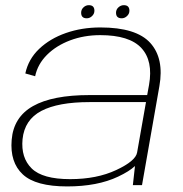

<svg xmlns="http://www.w3.org/2000/svg" viewBox="-20 -698 691 724"><path d="M481 0 489 -72Q468 -52 425.5 -32Q347.5 5 233.5 5Q114.5 5 65.8 -40.5Q17 -86 24 -170.5Q31 -256.5 104.5 -298Q178 -339.5 317.5 -339.5H535L542 -378Q558 -468.5 513 -517Q468 -565.5 358 -565.5Q297 -565.5 244.5 -545.8Q192 -526 157 -491Q122 -456 112.5 -410.5L75.5 -421Q87 -475 127.8 -513.8Q168.5 -552.5 228.5 -573.5Q288.5 -594.5 358.5 -594.5Q494 -594.5 546.8 -536Q599.5 -477.5 581 -373L515.5 0ZM497 -123 530.5 -313H317.5Q199.5 -313 136 -279.8Q72.5 -246.5 65 -173Q58.5 -103 99.5 -62.8Q140.5 -22.5 244.5 -22.5Q345 -22.5 418.2 -56.8Q491.5 -91 497 -123ZM307 -629Q286 -629 286 -650Q286 -662 294.8 -670.2Q303.5 -678.5 315 -678.5Q336 -678.5 336 -657.5Q336 -646 327.2 -637.5Q318.5 -629 307 -629ZM439 -629Q417.5 -629 417.5 -650Q417.5 -662 426.5 -670.2Q435.5 -678.5 447 -678.5Q468 -678.5 468 -657.5Q468 -646 459 -637.5Q450 -629 439 -629Z"/></svg>

Font: Anybody ExtraExpanded ExtraLight
Style: Italic
Weight: 200
Width: 8
Italic angle: -10°
Designer: Tyler Finck
Foundry: Etcetera Type Company
Version: Version 1.010; ttfautohint (v1.8.3) -l 8 -r 50 -G 200 -x 14 